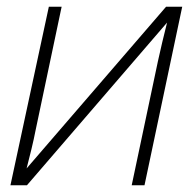

<svg xmlns="http://www.w3.org/2000/svg" viewBox="-20 -550 573 570"><path d="M11 0H60L476 -483C467 -448 456 -401 449 -369L371 0H409L521 -530H473L59 -50C68 -85 79 -128 86 -165L163 -530H125Z"/></svg>

Font: Noto Sans ExtraLight
Style: Italic
Weight: 200
Italic angle: -12°
Designer: Monotype Design Team
Foundry: Monotype Imaging Inc.
Version: Version 2.013